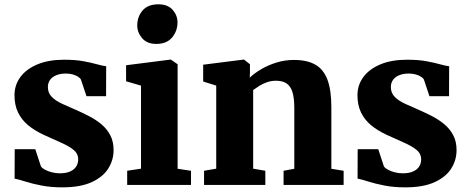

<svg xmlns="http://www.w3.org/2000/svg" viewBox="-20 -836 2119 868"><path d="M261.5 11Q209.5 11 167.5 2.8Q125.5 -5.5 95 -15.2Q64.5 -25 46 -28.5L46.5 -161.5H139.5L165 -84Q169.5 -76.5 183 -69Q196.5 -61.5 214.5 -57Q232.5 -52.5 250 -52.5Q278.5 -52.5 297 -60.8Q315.5 -69 324.5 -83.2Q333.5 -97.5 333.5 -115Q333.5 -141.5 312.5 -158.5Q291.5 -175.5 256.2 -191Q221 -206.5 177.5 -226.5Q136.5 -245.5 107 -270Q77.5 -294.5 61.5 -327.8Q45.5 -361 45.5 -405.5Q45.5 -451.5 72.2 -487.8Q99 -524 149.2 -545Q199.5 -566 270 -566Q321.5 -566 357.5 -559.2Q393.5 -552.5 418.2 -545.5Q443 -538.5 460 -536.5L459.5 -401H371L346 -476Q342.5 -483 332.8 -489.2Q323 -495.5 309 -499.5Q295 -503.5 277.5 -503.5Q253 -503.5 234.5 -496Q216 -488.5 206.2 -474.8Q196.5 -461 196.5 -442.5Q196.5 -415.5 214.2 -397.8Q232 -380 261 -366.8Q290 -353.5 322.5 -339.5Q353.5 -326 384.2 -310Q415 -294 439.5 -273.2Q464 -252.5 478.8 -224.2Q493.5 -196 493.5 -157.5Q493.5 -112 469.2 -73.8Q445 -35.5 393.8 -12.2Q342.5 11 261.5 11Z M555 0V-64L617.5 -73.5V-449L550 -468.5V-541L750 -566.5H752.5L783 -545.5V-73L843.5 -64V0ZM686 -637.5Q644.5 -637.5 622.5 -663.5Q600.5 -689.5 600.5 -720.5Q600.5 -760.5 624.5 -788.5Q648.5 -816.5 695.5 -816.5H696.5Q738.5 -816.5 760.5 -791.5Q782.5 -766.5 782.5 -735.5Q782.5 -696 758.2 -666.8Q734 -637.5 687 -637.5Z M957.5 -73.5V-449L898.5 -467.5V-543.5L1080 -566.5H1083.5L1110 -545.5V-509L1109 -485Q1130 -505 1161 -523.2Q1192 -541.5 1229.8 -553.2Q1267.5 -565 1309 -565Q1367.5 -565 1404.8 -544.2Q1442 -523.5 1460 -476.5Q1478 -429.5 1478 -351.5V-73L1533.5 -64V0H1262V-64L1310.5 -73V-347Q1310.5 -393 1302 -420Q1293.5 -447 1275.2 -459Q1257 -471 1227.5 -471Q1206 -471 1186.8 -464.2Q1167.5 -457.5 1151.8 -447.5Q1136 -437.5 1124.5 -429V-73.5L1179.5 -64V0H902.5V-64Z M1812 11Q1760 11 1718 2.8Q1676 -5.5 1645.5 -15.2Q1615 -25 1596.5 -28.5L1597 -161.5H1690L1715.5 -84Q1720 -76.5 1733.5 -69Q1747 -61.5 1765 -57Q1783 -52.5 1800.5 -52.5Q1829 -52.5 1847.5 -60.8Q1866 -69 1875 -83.2Q1884 -97.5 1884 -115Q1884 -141.5 1863 -158.5Q1842 -175.5 1806.8 -191Q1771.5 -206.5 1728 -226.5Q1687 -245.5 1657.5 -270Q1628 -294.5 1612 -327.8Q1596 -361 1596 -405.5Q1596 -451.5 1622.8 -487.8Q1649.5 -524 1699.8 -545Q1750 -566 1820.5 -566Q1872 -566 1908 -559.2Q1944 -552.5 1968.8 -545.5Q1993.5 -538.5 2010.5 -536.5L2010 -401H1921.5L1896.5 -476Q1893 -483 1883.2 -489.2Q1873.5 -495.5 1859.5 -499.5Q1845.5 -503.5 1828 -503.5Q1803.5 -503.5 1785 -496Q1766.5 -488.5 1756.8 -474.8Q1747 -461 1747 -442.5Q1747 -415.5 1764.8 -397.8Q1782.5 -380 1811.5 -366.8Q1840.5 -353.5 1873 -339.5Q1904 -326 1934.8 -310Q1965.5 -294 1990 -273.2Q2014.5 -252.5 2029.2 -224.2Q2044 -196 2044 -157.5Q2044 -112 2019.8 -73.8Q1995.5 -35.5 1944.2 -12.2Q1893 11 1812 11Z"/></svg>

Font: Merriweather 24pt Black
Style: Regular
Weight: 900
Designer: Eben Sorkin
Foundry: Eben Sorkin
Version: Version 2.100